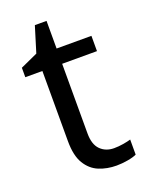

<svg xmlns="http://www.w3.org/2000/svg" viewBox="-129 -726 619 803"><g transform="rotate(-20 180.5 -324.5)"><path d="M264 -62Q284 -62 305 -65.5Q326 -69 339 -73V-6Q325 1 299 5.5Q273 10 249 10Q207 10 171.5 -4.5Q136 -19 114 -55Q92 -91 92 -156V-468H16V-510L93 -545L128 -659H180V-536H335V-468H180V-158Q180 -109 203.5 -85.5Q227 -62 264 -62Z"/></g></svg>

Font: Noto Sans Phoenician
Style: Regular
Weight: 400
Designer: Monotype Design Team
Foundry: Monotype Imaging Inc.
Version: Version 2.001; ttfautohint (v1.8.4.7-5d5b)